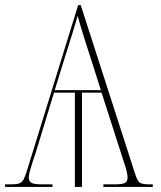

<svg xmlns="http://www.w3.org/2000/svg" viewBox="-23 -734 631 754"><path d="M-3 0V-10H22Q42 -10 53 -14Q64 -18 70.5 -31Q77 -44 85 -71L284 -714H294L507 -53Q516 -24 525.5 -17Q535 -10 565 -10H577V0H383V-10H425Q460 -10 469 -16.5Q478 -23 478 -38Q478 -47 474 -63Q470 -79 464 -96Q458 -113 455 -124L376 -370H299V0H271V-370H189L116 -130Q112 -119 106 -101Q100 -83 95 -65Q90 -47 90 -37Q90 -23 99.5 -16.5Q109 -10 145 -10H183V0ZM192 -380H373L342 -478Q320 -545 306.5 -588.5Q293 -632 282 -672Q270 -630 257 -589Q244 -548 224 -484Z"/></svg>

Font: Noto Serif Display SemiCondensed Thin
Style: Regular
Weight: 100
Width: 4
Designer: Monotype Design Team
Foundry: Monotype Imaging Inc.
Version: Version 2.009